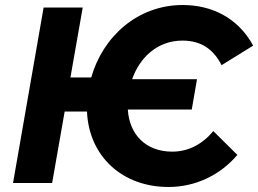

<svg xmlns="http://www.w3.org/2000/svg" viewBox="-20 -730 1030 766"><path d="M32 0H188L238 -285H327C335 -105 469 16 652 16C761 16 859 -32 927 -112L831 -207C787 -154 731 -125 667 -125C563 -125 496 -192 490 -293H745L766 -414H507C538 -501 608 -568 708 -568C783 -568 832 -533 864 -470L990 -548C928 -662 821 -710 709 -710C528 -710 390 -583 344 -421H261L310 -700H154Z"/></svg>

Font: Fixel Display
Style: Bold Italic
Weight: 700
Italic angle: -10°
Designer: AlfaBravo + MacPaw
Foundry: Kyrylo Tkachov, Marchela Mozhyna, Serhii Makarenko, Maria Weinstein, Zakhar Kryvoshyya
Version: Version 1.210;Glyphs 3.2 (3217)